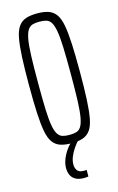

<svg xmlns="http://www.w3.org/2000/svg" viewBox="-135 -751 619 1006"><g transform="rotate(-15 175.0 -247.5)"><path d="M175 8Q138 8 113.5 -0.5Q89 -9 73.5 -30.5Q58 -52 50.5 -91.5Q43 -131 40 -193Q37 -255 37 -344Q37 -433 40 -495Q43 -557 50.5 -596.5Q58 -636 73.5 -657.5Q89 -679 113.5 -687.5Q138 -696 175 -696Q212 -696 236.5 -687.5Q261 -679 276.5 -657.5Q292 -636 299.5 -596.5Q307 -557 310 -495Q313 -433 313 -344Q313 -255 310 -193Q307 -131 299.5 -91.5Q292 -52 276.5 -30.5Q261 -9 236.5 -0.5Q212 8 175 8ZM175 -37Q197 -37 212.5 -41.5Q228 -46 238 -61.5Q248 -77 254 -110Q260 -143 262 -200Q264 -257 264 -344Q264 -431 262 -488Q260 -545 254 -578Q248 -611 238 -626.5Q228 -642 212.5 -646.5Q197 -651 175 -651Q153 -651 138 -646.5Q123 -642 112.5 -626.5Q102 -611 96 -578Q90 -545 88 -488Q86 -431 86 -344Q86 -257 88 -200Q90 -143 96 -110Q102 -77 112.5 -61.5Q123 -46 138 -41.5Q153 -37 175 -37ZM190 201Q162 201 144.5 191Q127 181 119.5 164Q112 147 112 126Q112 93 132 56Q152 19 186 -10L213 0Q198 16 184.5 36Q171 56 162.5 77Q154 98 154 118Q154 137 163.5 150.5Q173 164 198 164Q201 164 204.5 164Q208 164 214 163V199Q208 200 203 200.5Q198 201 190 201Z"/></g></svg>

Font: Saira UltraCondensed Light
Style: Regular
Weight: 300
Width: 1
Designer: Hector Gatti with collaboration of the Omnibus-Type team
Foundry: Omnibus-Type
Version: Version 1.101